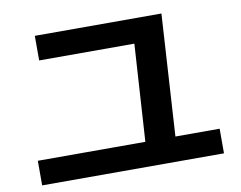

<svg xmlns="http://www.w3.org/2000/svg" viewBox="-77 -822 1155 922"><g transform="rotate(-10 500.0 -360.5)"><path d="M577.7 -70 612.7 -625 646.4 -596.7H146.7V-716.7H764L724.3 -69.3ZM56.7 -3.3V-123.3H943.3V-3.3Z"/></g></svg>

Font: M PLUS 2 Thin
Style: Regular
Weight: 100
Designer: Coji Morishita
Foundry: UNDERFOREST DESIGN
Version: Version 1.001